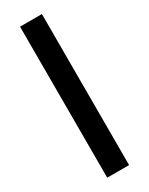

<svg xmlns="http://www.w3.org/2000/svg" viewBox="-191 -751 609 787"><g transform="rotate(-30 113.5 -357.5)"><path d="M63 0V-714.8H166.5V0Z"/></g></svg>

Font: Pontano Sans SemiBold
Style: Regular
Weight: 600
Designer: Vernon Adams
Foundry: Vernon Adams
Version: Version 2.001